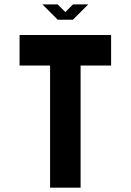

<svg xmlns="http://www.w3.org/2000/svg" viewBox="-20 -871 606 891"><path d="M70.8 -708.5H495.6V-566.9H354V0H212.4V-566.9H70.8ZM389.6 -850.6 318.8 -779.8V-779.3H247.6V-779.8L176.8 -850.6H247.6L283.2 -814.9L318.8 -850.6Z"/></svg>

Font: Blazma
Style: Regular
Weight: 400
Designer: GGBotNet
Version: 1.00